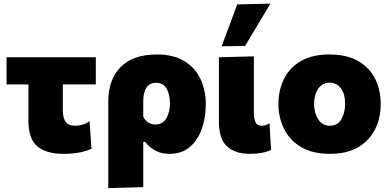

<svg xmlns="http://www.w3.org/2000/svg" viewBox="-20 -806 2077 1024"><path d="M319.5 14.5Q225.5 14.5 178.5 -26.2Q131.5 -67 131.5 -161.5V-356H15V-500.5H491V-356H315V-219.5Q315 -178.5 329.5 -157Q344 -135.5 382 -135.5Q398.5 -135.5 418.8 -140.8Q439 -146 457.5 -160.5L468 -13Q443.5 -0.5 405 7Q366.5 14.5 319.5 14.5Z M557.5 197.5V-264.5Q557.5 -381 623.2 -448.2Q689 -515.5 816.5 -515.5Q905.5 -515.5 963.2 -480.2Q1021 -445 1049.2 -385Q1077.5 -325 1077.5 -250.5Q1077.5 -181 1056.8 -120.5Q1036 -60 993.2 -22.8Q950.5 14.5 883.5 14.5Q840.5 14.5 808.5 -2.8Q776.5 -20 754 -49.5H744V192ZM808.5 -142Q848.5 -142 867.5 -175.8Q886.5 -209.5 886.5 -253.5Q886.5 -302.5 868.2 -333.5Q850 -364.5 813 -364.5Q744 -364.5 744 -263.5V-183.5Q752.5 -165.5 769.2 -153.8Q786 -142 808.5 -142Z M1311 14.5Q1234.5 14.5 1191 -25Q1147.5 -64.5 1147.5 -158.5V-500.5L1334 -505.5V-205Q1334 -174 1342.2 -154.8Q1350.5 -135.5 1375.5 -135.5Q1385.5 -135.5 1395.5 -138Q1405.5 -140.5 1417.5 -149L1425.5 -7Q1408 3 1377.2 8.8Q1346.5 14.5 1311 14.5ZM1162 -559Q1183 -615 1203.8 -671Q1224.5 -727 1245.5 -782.5L1422 -786.5Q1387 -728 1353.2 -671.5Q1319.5 -615 1287 -561Z M1740.5 14.5Q1644.5 14.5 1583.8 -22.8Q1523 -60 1494 -120.5Q1465 -181 1465 -251Q1465 -326 1495 -385.8Q1525 -445.5 1585.2 -480.5Q1645.5 -515.5 1736.5 -515.5Q1830 -515.5 1890.8 -480.2Q1951.5 -445 1981 -385Q2010.5 -325 2010.5 -251Q2010.5 -175 1979.5 -114.8Q1948.5 -54.5 1888.5 -20Q1828.5 14.5 1740.5 14.5ZM1740 -135.5Q1781 -135.5 1800.8 -170.5Q1820.5 -205.5 1820.5 -251Q1820.5 -306.5 1797.8 -335.8Q1775 -365 1739 -365Q1698.5 -365 1676.8 -332.5Q1655 -300 1655 -251Q1655 -205.5 1676.8 -170.5Q1698.5 -135.5 1740 -135.5Z"/></svg>

Font: Commissioner ExtraBold
Style: Regular
Weight: 800
Designer: Kostas Bartsokas
Foundry: Kostas Bartsokas
Version: Version 1.000; ttfautohint (v1.8.3)